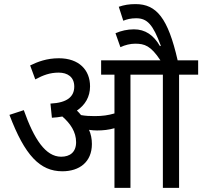

<svg xmlns="http://www.w3.org/2000/svg" viewBox="-20 -916 986 936"><path d="M428 -214C428 -240 423 -263 414 -283C428 -281 441 -280 453 -280C483 -280 510 -283 538 -291V0H616V-552H774V0H853V-552H946V-622H846C799 -828 743 -896 641 -896C609 -896 586 -892 559 -883L581 -815C599 -822 617 -827 644 -827C698 -827 726 -796 764 -693L760 -691C729 -745 688 -773 633 -773C601 -773 570 -766 543 -754L567 -686C590 -697 616 -703 639 -703C685 -703 715 -693 762 -622H473V-552H538V-363C507 -354 480 -350 441 -350C418 -350 396 -351 375 -355C369 -363 362 -370 355 -377C395 -404 419 -444 419 -495C419 -575 365 -632 267 -632C208 -632 164 -615 127 -597L152 -529C191 -550 224 -562 266 -562C309 -562 342 -541 342 -494C342 -445 308 -415 226 -411L233 -342C251 -343 268 -345 284 -348C323 -314 351 -273 351 -223C351 -174 321 -152 278 -152C202 -152 146 -238 96 -379L26 -356C101 -158 175 -81 284 -81C367 -81 428 -126 428 -214Z"/></svg>

Font: Noto Sans SemiCondensed
Style: Italic
Weight: 400
Width: 4
Italic angle: -12°
Designer: Monotype Design Team
Foundry: Monotype Imaging Inc.
Version: Version 2.013